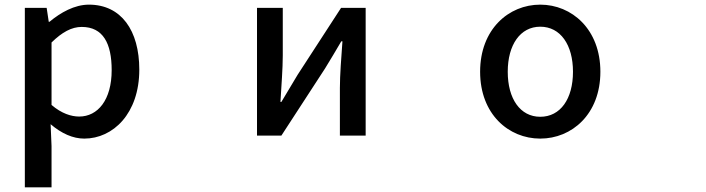

<svg xmlns="http://www.w3.org/2000/svg" viewBox="-20 -562 3040 827"><path d="M87 -528V245H202V67L198 -27C245 13 294 35 343 35C467 35 580 -73 580 -262C580 -431 502 -542 363 -542C301 -542 241 -508 193 -468H190L181 -528ZM202 -110V-379C248 -424 289 -446 332 -446C424 -446 461 -375 461 -260C461 -131 401 -60 321 -60C287 -60 245 -73 202 -110Z M1087 -528V22H1192L1380 -267C1400 -299 1430 -350 1450 -384H1455C1450 -313 1444 -240 1444 -183V22H1555V-528H1449L1262 -240C1243 -207 1211 -156 1192 -123H1188C1192 -193 1198 -266 1198 -323V-528Z M2307 35C2443 35 2566 -70 2566 -253C2566 -436 2443 -542 2307 -542C2171 -542 2048 -436 2048 -253C2048 -70 2171 35 2307 35ZM2167 -253C2167 -369 2221 -447 2307 -447C2394 -447 2448 -369 2448 -253C2448 -136 2394 -59 2307 -59C2221 -59 2167 -136 2167 -253Z"/></svg>

Font: コーポレート・ロゴ ver3 Medium
Style: Regular
Weight: 500
Designer: [KANA_main] LOGOTYPE.JP [Source Han Sans] Ryoko NISHIZUKA 西塚涼子 (kana, bopomofo & ideographs); Paul D. Hunt (Latin, Greek
Version: Version 12.001;FEAKit 1.0